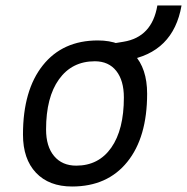

<svg xmlns="http://www.w3.org/2000/svg" viewBox="-20 -676 687 706"><path d="M245.1 9.8Q160.2 9.8 112.3 -40.8Q64.5 -91.3 64.5 -181.2Q64.5 -344.2 137.5 -435.8Q210.4 -527.3 339.8 -527.3Q425.3 -527.3 473.1 -475.8Q521 -424.3 521 -331.5Q521 -170.9 448 -80.6Q375 9.8 245.1 9.8ZM260.3 -66.9Q342.8 -66.9 389.2 -133.1Q435.5 -199.2 435.5 -317.4Q435.5 -379.9 407.5 -415.3Q379.4 -450.7 328.6 -450.7Q244.6 -450.7 197 -384.5Q149.4 -318.4 149.4 -200.2Q149.4 -137.2 179 -102.1Q208.5 -66.9 260.3 -66.9ZM415 -449.2 404.3 -517.6 434.1 -522.5Q539.1 -539.6 558.6 -655.8H647.5Q617.2 -481.9 444.8 -454.1Z"/></svg>

Font: CaskaydiaCove NFP SemiLight
Style: Italic
Weight: 350
Italic angle: -10°
Designer: Aaron Bell
Foundry: Saja Typeworks
Version: Version 2111.001; VTT 6.35;Nerd Fonts 3.1.1